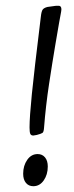

<svg xmlns="http://www.w3.org/2000/svg" viewBox="-20 -636 257 663"><path d="M82 -196Q82 -180 84.5 -174Q87 -168 95 -168L107 -170Q122 -174 126.5 -177Q131 -180 132 -194Q138 -271 149.5 -346.5Q161 -422 171 -481Q181 -540 184 -557Q186 -567 191 -595L192 -603Q192 -611 188.5 -614Q185 -617 177 -616Q170 -616 166 -615L144 -612Q132 -609 127.5 -603Q123 -597 121 -578Q98 -391 90 -311Q82 -231 82 -196ZM60 -36Q60 -16 69.5 -4.5Q79 7 95 7Q117 7 131 -13Q145 -33 145 -61Q145 -81 135.5 -92.5Q126 -104 110 -104Q88 -104 74 -84Q60 -64 60 -36Z"/></svg>

Font: Farsan
Style: Regular
Weight: 400
Version: Version 1.001g;PS 1.001;hotconv 1.0.86;makeotf.lib2.5.63406 